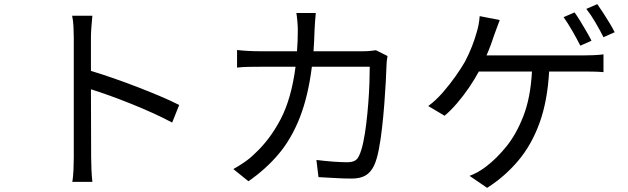

<svg xmlns="http://www.w3.org/2000/svg" viewBox="-20 -850 3040 929"><path d="M337 -88Q337 -102 337 -144Q337 -186 337 -244.5Q337 -303 337 -368.5Q337 -434 337 -495Q337 -556 337 -602.5Q337 -649 337 -670Q337 -691 335.5 -721Q334 -751 329 -774H427Q425 -751 422.5 -722Q420 -693 420 -670V-507Q470 -492 527.5 -472Q585 -452 643.5 -429.5Q702 -407 755 -384.5Q808 -362 847 -342L813 -257Q772 -279 721.5 -302Q671 -325 617.5 -346.5Q564 -368 513 -386.5Q462 -405 420 -418L421 -88Q421 -65 422.5 -30Q424 5 427 30H330Q334 6 335.5 -27Q337 -60 337 -88Z M1855 -579Q1850 -551 1850 -530Q1849 -501 1846.5 -452.5Q1844 -404 1839.5 -346.5Q1835 -289 1828.5 -231Q1822 -173 1812.5 -124.5Q1803 -76 1789 -47Q1774 -16 1748.5 -1Q1723 14 1682 14Q1644 14 1602 11.5Q1560 9 1521 7L1511 -76Q1552 -71 1590.5 -68Q1629 -65 1660 -65Q1682 -65 1696 -72Q1710 -79 1718 -98Q1729 -121 1737.5 -161Q1746 -201 1752 -250.5Q1758 -300 1762 -351.5Q1766 -403 1767.5 -449Q1769 -495 1769 -527H1489Q1471 -384 1430.5 -281Q1390 -178 1328 -104.5Q1266 -31 1182 27L1109 -32Q1133 -45 1161.5 -64.5Q1190 -84 1212 -106Q1286 -174 1338 -273.5Q1390 -373 1410 -527H1242Q1213 -527 1183 -526.5Q1153 -526 1127 -523V-608Q1153 -605 1183 -603.5Q1213 -602 1241 -602H1417Q1419 -626 1420 -651.5Q1421 -677 1421 -704Q1421 -721 1419 -745Q1417 -769 1414 -787H1508Q1506 -770 1504.5 -746.5Q1503 -723 1502 -705Q1501 -678 1500 -652.5Q1499 -627 1497 -602H1735Q1755 -602 1770.5 -603.5Q1786 -605 1799 -607Z M2760 -790Q2773 -772 2788 -747.5Q2803 -723 2817.5 -698Q2832 -673 2842 -653L2788 -629Q2773 -659 2750 -699Q2727 -739 2707 -767ZM2870 -830Q2883 -812 2899 -787Q2915 -762 2930 -737.5Q2945 -713 2954 -694L2900 -670Q2884 -702 2861.5 -740.5Q2839 -779 2817 -807ZM2398 -753Q2384 -717 2372 -683Q2365 -661 2355.5 -635Q2346 -609 2334 -582H2807Q2825 -582 2851.5 -583Q2878 -584 2900 -587V-501Q2877 -503 2850.5 -503.5Q2824 -504 2807 -504H2637Q2629 -361 2590.5 -255Q2552 -149 2487.5 -72.5Q2423 4 2337 59L2252 1Q2298 -17 2333 -45Q2382 -82 2430 -141Q2478 -200 2512.5 -288.5Q2547 -377 2554 -504H2297Q2277 -467 2249.5 -426.5Q2222 -386 2191 -350Q2160 -314 2131 -290L2052 -337Q2088 -363 2122 -402Q2156 -441 2184.5 -481.5Q2213 -522 2230 -552Q2250 -590 2264 -626.5Q2278 -663 2286 -692Q2298 -730 2301 -772Z"/></svg>

Font: Go Noto Kurrent-Regular
Style: Regular
Weight: 400
Designer: Monotype Design Team
Foundry: Monotype Imaging Inc.
Version: Version 2.012; ttfautohint (v1.8.4.7-5d5b)